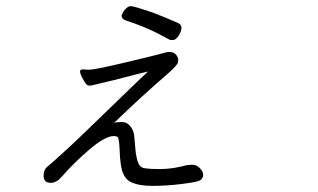

<svg xmlns="http://www.w3.org/2000/svg" viewBox="-20 -562 1040 628"><path d="M146 36Q117 36 124 1Q126 -8 132 -14Q198 -71 276 -147L395 -262Q435 -301 464 -328Q429 -320 387.5 -309Q346 -298 319 -292Q292 -286 285.5 -284Q279 -282 272.5 -282Q266 -282 261 -288Q256 -294 248.5 -308.5Q241 -323 242 -330Q243 -335 251 -335L271 -334Q290 -334 385 -356.5Q480 -379 502 -385L524 -391Q528 -392 534 -392Q555 -392 562 -372Q564 -366 562 -357.5Q560 -349 530 -322Q444 -248 353 -160Q363 -163 379 -163Q395 -163 406 -149.5Q417 -136 419 -118Q421 -100 422.5 -78.5Q424 -57 429.5 -36.5Q435 -16 450 -12.5Q465 -9 504.5 -9Q544 -9 592 -22Q598 -23 602 -23H610Q624 -23 635.5 -10Q647 3 644 14V15Q641 25 631 29.5Q621 34 572.5 40Q524 46 478.5 46Q433 46 407 33Q381 20 375 -25Q372 -46 371.5 -68.5Q371 -91 367 -110Q365 -117 352 -117Q324 -117 272.5 -73Q221 -29 182 16Q165 36 146 36ZM535 -432Q462 -473 394 -494Q376 -500 378 -513Q379 -516 381 -519Q383 -522 385 -526Q397 -542 407.5 -542Q418 -542 482 -520Q533 -500 562 -487Q576 -480 573 -466Q570 -452 561.5 -441.5Q553 -431 545.5 -431Q538 -431 535 -432Z"/></svg>

Font: LXGW Bright GB
Style: Italic
Weight: 400
Italic angle: -12°
Designer: Christian Thalmann (Catharsis Fonts)
Foundry: LXGW / Christian Thalmann (Catharsis Fonts) / Fontworks Inc.
Version: Version 5.510